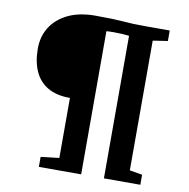

<svg xmlns="http://www.w3.org/2000/svg" viewBox="-89 -923 995 1010"><g transform="rotate(10 408.0 -417.5)"><path d="M282.5 -65V-385.5Q210.5 -385.5 163.5 -413Q116.5 -440.5 93.8 -491.5Q71 -542.5 71 -613Q71 -676.5 102.2 -726.5Q133.5 -776.5 193.5 -805.8Q253.5 -835 340.5 -835Q395 -835 429.8 -833.8Q464.5 -832.5 490.2 -830.5Q516 -828.5 542.2 -827.2Q568.5 -826 605 -826H738V-770L659 -758V-65L726.5 -53.5V0H532V-761.5Q515.5 -763.5 494.5 -764.8Q473.5 -766 446 -766Q434.5 -766 423.8 -765.5Q413 -765 410.5 -764.5V0H184.5V-53.5Z"/></g></svg>

Font: Merriweather 48pt Black
Style: Regular
Weight: 900
Version: Version 2.100